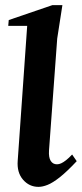

<svg xmlns="http://www.w3.org/2000/svg" viewBox="-20 -713 319 748"><path d="M129.9 15Q94 15 69.7 -13Q45.4 -41 49 -87L85.9 -612.1H12.1L14.1 -634.9L184 -693H223.1L202.9 -562.9L170.9 -126.4Q169.2 -99.5 177.6 -86.2Q186 -72.9 202 -72.9Q209.7 -72.9 218.2 -76.7Q226.6 -80.5 237.4 -88.9Q248.2 -97.4 261 -111L278.9 -85.1Q240.7 -44.4 212.9 -22.4Q185 -0.5 165.4 7.2Q145.9 15 129.9 15Z"/></svg>

Font: Ancizar Serif Light
Style: Italic
Weight: 300
Italic angle: -4°
Designer: Cesar Puertas, Viviana Monsalve, Julian Moncada, Julian Prieto, Jose Castro, Felipe Aragon, Mariel Hernandez, Sara Alarc
Version: Version 8.100